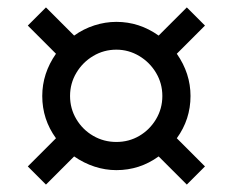

<svg xmlns="http://www.w3.org/2000/svg" viewBox="-20 -528 628 518"><path d="M55 -79 131 -155Q94 -206 94 -269Q94 -330 131 -383L55 -459L104 -508L180 -432Q205 -450 234.5 -459.5Q264 -469 294 -469Q356 -469 408 -432L484 -508L533 -459L457 -383Q494 -330 494 -269Q494 -206 457 -155L533 -79L484 -30L408 -106Q357 -69 294 -69Q264 -69 235 -78.5Q206 -88 180 -106L104 -30ZM418 -269Q418 -303 401 -331.5Q384 -360 355.5 -377Q327 -394 294 -394Q260 -394 231.5 -377Q203 -360 186 -331.5Q169 -303 169 -269Q169 -235 186 -206.5Q203 -178 231.5 -161.5Q260 -145 294 -145Q328 -145 356 -161.5Q384 -178 401 -206.5Q418 -235 418 -269Z"/></svg>

Font: Trafiko Sans Variable
Style: Regular
Weight: 400
Designer: Gumpita Rahayu / Trafiko
Foundry: Tokotype / Trafiko
Version: Version 0.001;FEAKit 1.0